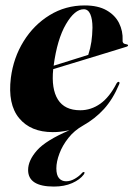

<svg xmlns="http://www.w3.org/2000/svg" viewBox="-20 -477 492 707"><path d="M288.5 165.5Q274.5 184.5 245.8 197.2Q217 210 178.5 210Q83.5 210 83.5 149Q83.5 114 116 77Q148.5 40 236 2.5Q212 7 200.5 8.2Q189 9.5 174 9.5Q93 9.5 50.5 -41.8Q8 -93 20 -190.5Q29.5 -264.5 67 -325Q104.5 -385.5 162.8 -421.2Q221 -457 292 -457Q341 -457 372.5 -439Q404 -421 418.5 -391.8Q433 -362.5 431.5 -329Q430 -315.5 445.5 -314Q451.5 -313 451.5 -310Q452 -307 446 -305Q427 -299 384.5 -286Q342 -273 287 -256.2Q232 -239.5 176 -222.5Q168.5 -150 193.2 -110.5Q218 -71 275.5 -71Q315.5 -71 349.5 -95.2Q383.5 -119.5 409.5 -170.5Q413.5 -176.5 417 -175.5Q422.5 -174.5 418.5 -166Q395.5 -111.5 362.8 -75.5Q330 -39.5 285.5 -14.5Q253.5 3.5 231.8 31Q210 58.5 198.8 88.5Q187.5 118.5 187.5 143Q187.5 167.5 197.2 179Q207 190.5 223.5 190.5Q239.5 190.5 255.5 181.2Q271.5 172 282 160Q286.5 155 290.5 157Q293 159 288.5 165.5ZM288.5 -443Q255 -443 222.8 -387.8Q190.5 -332.5 177.5 -235Q209.5 -245 242 -255.2Q274.5 -265.5 305 -275Q313 -299.5 316.5 -323.2Q320 -347 320.5 -375Q320.5 -406.5 312.5 -424.8Q304.5 -443 288.5 -443Z"/></svg>

Font: Fraunces 144pt S000
Style: Bold Italic
Weight: 700
Italic angle: -16°
Version: Version 1.000; ttfautohint (v1.8.3)